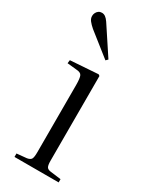

<svg xmlns="http://www.w3.org/2000/svg" viewBox="-198 -817 703 870"><g transform="rotate(30 153.5 -382.0)"><path d="M44 0V-18L96 -23Q113 -26 118 -35Q123 -44 123 -70V-421Q123 -458 117 -470Q111 -482 89 -483L40 -488L42 -505L187 -515L194 -510V-67Q194 -44 199 -35Q204 -26 220 -24L275 -17V0ZM182 -585 62 -680Q47 -693 38 -704.5Q29 -716 29 -729Q29 -738 33 -746Q37 -754 44 -759Q51 -764 61 -764Q71 -764 79.5 -758Q88 -752 97 -739L192 -595Z"/></g></svg>

Font: Literata 60pt Light
Style: Regular
Weight: 300
Designer: Latin by Veronika Burian and Jose Scaglione. Greek by Irene Vlachou. Cyrillic by Vera Evstafieva.
Foundry: TypeTogether
Version: Version 3.103;gftools[0.9.29]